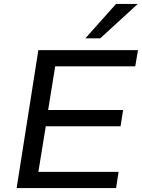

<svg xmlns="http://www.w3.org/2000/svg" viewBox="-20 -961 725 981"><path d="M65 0 176 -705H685L671 -622H262L226 -399H609L596 -316H214L176 -83H586L573 0ZM416 -765 573 -941H684L492 -765Z"/></svg>

Font: Nunito Sans 10pt SemiExpanded Medium
Style: Italic
Weight: 500
Width: 6
Italic angle: -9°
Designer: Vernon Adams
Foundry: Vernon Adams
Version: Version 3.101;gftools[0.9.27]